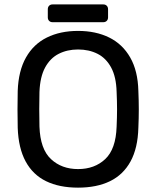

<svg xmlns="http://www.w3.org/2000/svg" viewBox="-20 -852 717 882"><path d="M338.5 10Q252.7 10 191.8 -19.6Q130.9 -49.2 97.7 -110.5Q64.6 -171.8 61.4 -264.9Q60.4 -309.1 60.4 -349.4Q60.4 -389.7 61.4 -434.4Q64.6 -526.4 99.3 -587.8Q133.9 -649.3 195.3 -679.6Q256.7 -710 338.5 -710Q420.2 -710 481.7 -679.6Q543.1 -649.3 578.2 -587.8Q613.4 -526.4 615.6 -434.4Q617.6 -389.7 617.6 -349.4Q617.6 -309.1 615.6 -264.9Q613.2 -171.8 579.7 -110.5Q546.1 -49.2 485.2 -19.6Q424.3 10 338.5 10ZM338.5 -75.3Q414.6 -75.3 463.4 -121.2Q512.3 -167.1 515.7 -270.1Q517.7 -314.7 517.7 -350.2Q517.7 -385.7 515.7 -429.9Q513.9 -498.6 490.6 -541.8Q467.3 -584.9 428.1 -604.8Q388.9 -624.7 338.5 -624.7Q289.1 -624.7 249.8 -604.8Q210.6 -584.9 187.2 -541.8Q163.9 -498.6 161.3 -429.9Q160.3 -385.7 160.3 -350.2Q160.3 -314.7 161.3 -270.1Q164.9 -167.1 214.1 -121.2Q263.2 -75.3 338.5 -75.3ZM221.8 -750Q211.7 -750 205.7 -756.1Q199.6 -762.1 199.6 -772.2V-809.6Q199.6 -819.6 205.7 -825.7Q211.7 -831.7 221.8 -831.7H454.2Q464.3 -831.7 470.3 -825.7Q476.4 -819.6 476.4 -809.6V-772.2Q476.4 -762.1 470.3 -756.1Q464.3 -750 454.2 -750Z"/></svg>

Font: Rubik Light
Style: Regular
Weight: 300
Designer: Hubert and Fischer
Foundry: Hubert and Fischer
Version: Version 2.300;gftools[0.9.30]